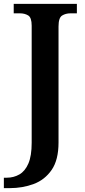

<svg xmlns="http://www.w3.org/2000/svg" viewBox="-38 -734 442 994"><path d="M-18 240V186H-3Q33 186 62.5 169Q92 152 109 112.5Q126 73 126 5V-601Q126 -643 108 -654Q90 -665 65 -665H33V-714H360V-665H327Q302 -665 283.5 -653.5Q265 -642 265 -597V4Q265 94 229.5 145.5Q194 197 136.5 218.5Q79 240 12 240Z"/></svg>

Font: Noto Naskh Arabic UI Semi
Style: Bold
Weight: 700
Designer: Monotype Design Team, David Williams, Mohamad Dakak and Nizar Qandah
Foundry: Monotype Imaging Inc.
Version: Version 2.014; ttfautohint (v1.8.4.7-5d5b)